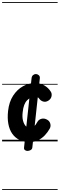

<svg xmlns="http://www.w3.org/2000/svg" viewBox="-25 -1349 570 1832"><path d="M257.5 6.5Q202.5 6.5 160.8 -14Q119 -34.5 92 -73Q65 -111.5 54.8 -166.2Q44.5 -221 52 -290Q61.5 -376.5 100.2 -436Q139 -495.5 194.2 -526Q249.5 -556.5 307 -556.5Q359 -556.5 398 -533.8Q437 -511 459.5 -474.5Q472 -456 466.5 -429.8Q461 -403.5 434.5 -387.5Q410 -373 386.2 -380.5Q362.5 -388 348.5 -408.5Q343 -416.5 333.8 -421.5Q324.5 -426.5 306 -426.5Q269 -426.5 234.2 -392.5Q199.5 -358.5 191.5 -279.5Q185.5 -231.5 194.8 -197Q204 -162.5 222.8 -143.8Q241.5 -125 264 -125Q281 -125 297.8 -139.5Q314.5 -154 332 -186Q344.5 -208.5 370.5 -215.5Q396.5 -222.5 423 -208Q447.5 -195.5 454.8 -169.5Q462 -143.5 449 -121Q431 -88 403.5 -58.8Q376 -29.5 339.5 -11.5Q303 6.5 257.5 6.5ZM237 91Q223 91 212.8 83Q202.5 75 204.5 58.5L276 -601Q278 -623 291.5 -633.2Q305 -643.5 319 -642.5Q333.5 -641.5 345.5 -631Q357.5 -620.5 355 -601L283.5 58.5Q281.5 75 267 83Q252.5 91 237 91ZM257.5 6.5Q202.5 6.5 160.8 -14Q119 -34.5 92 -73Q65 -111.5 54.8 -166.2Q44.5 -221 52 -290Q61.5 -376.5 100.2 -436Q139 -495.5 194.2 -526Q249.5 -556.5 307 -556.5Q359 -556.5 398 -533.8Q437 -511 459.5 -474.5Q472 -456 466.5 -429.8Q461 -403.5 434.5 -387.5Q410 -373 386.2 -380.5Q362.5 -388 348.5 -408.5Q343 -416.5 333.8 -421.5Q324.5 -426.5 306 -426.5Q269 -426.5 234.2 -392.5Q199.5 -358.5 191.5 -279.5Q185.5 -231.5 194.8 -197Q204 -162.5 222.8 -143.8Q241.5 -125 264 -125Q281 -125 297.8 -139.5Q314.5 -154 332 -186Q344.5 -208.5 370.5 -215.5Q396.5 -222.5 423 -208Q447.5 -195.5 454.8 -169.5Q462 -143.5 449 -121Q431 -88 403.5 -58.8Q376 -29.5 339.5 -11.5Q303 6.5 257.5 6.5ZM237 91Q223 91 212.8 83Q202.5 75 204.5 58.5L276 -601Q278 -623 291.5 -633.2Q305 -643.5 319 -642.5Q333.5 -641.5 345.5 -631Q357.5 -620.5 355 -601L283.5 58.5Q281.5 75 267 83Q252.5 91 237 91ZM-5 455H525V463H-5ZM-5 -16H525V0H-5ZM-5 -549H525V-541H-5ZM-5 -1329H525V-1321H-5Z"/></svg>

Font: Edu SA Dotted Guide
Style: Regular
Weight: 400
Designer: Tina and Corey Anderson, Eben Sorkin, Mirko Velimirovic
Foundry: Google for Education
Version: Version 2.000